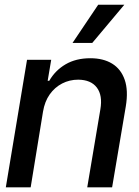

<svg xmlns="http://www.w3.org/2000/svg" viewBox="-20 -802 596 822"><path d="M164.1 -323.7 111.3 0H4.9L95.7 -545.9H199.2L184.1 -456.1H190.9Q216.3 -500.5 260.7 -526.6Q305.2 -552.7 366.7 -552.7Q422.4 -552.7 460.2 -529.5Q498 -506.3 513.9 -460.4Q529.8 -414.6 518.6 -346.7L460 0H353.5L409.7 -334Q419.9 -393.1 394.8 -426.8Q369.6 -460.4 314.9 -460.9Q277.8 -460.9 246.1 -444.6Q214.4 -428.2 192.9 -397.9Q171.4 -367.7 164.1 -323.7ZM290.5 -618.2 400.4 -781.7H512.2L375 -618.2Z"/></svg>

Font: Inter Tight Medium
Style: Italic
Weight: 500
Italic angle: -9.39999°
Designer: Rasmus Andersson
Foundry: rsms
Version: Version 3.004